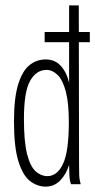

<svg xmlns="http://www.w3.org/2000/svg" viewBox="-20 -685 354 714"><path d="M150 9Q119 9 92 -11.5Q65 -32 48.5 -85Q32 -138 32 -233Q32 -322 48 -372.5Q64 -423 90.5 -443.5Q117 -464 150 -464Q185 -464 207 -439Q229 -414 237 -377V-665H273L274 -71Q274 -53 274.5 -35.5Q275 -18 280 0H244Q239 -14 238 -34Q237 -54 237 -72Q226 -36 203.5 -13.5Q181 9 150 9ZM156 -30Q193 -30 214.5 -76Q236 -122 236 -231Q236 -303 224.5 -345.5Q213 -388 194 -406.5Q175 -425 153 -425Q115 -425 92 -384.5Q69 -344 69 -243Q69 -157 81 -111Q93 -65 113 -47.5Q133 -30 156 -30ZM146 -528V-566H314V-528Z"/></svg>

Font: Inconsolata ExtraCondensed Light
Style: Regular
Weight: 300
Width: 2
Monospace: yes
Designer: Raph Levien, Cyreal, Brenton Simpson
Foundry: Raph Levien, Cyreal, Google
Version: Version 3.100; ttfautohint (v1.8.4.7-5d5b)